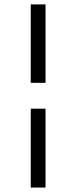

<svg xmlns="http://www.w3.org/2000/svg" viewBox="-20 -760 343 863"><path d="M118.2 -271.5H184.6V83H118.2ZM118.2 -740.2H184.6V-387.7H118.2Z"/></svg>

Font: DINish
Style: Regular
Weight: 400
Designer: Bert Driehuis
Foundry: Playbeing
Version: Version 3.008; git-95204e4c-release